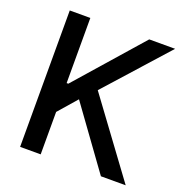

<svg xmlns="http://www.w3.org/2000/svg" viewBox="-130 -844 924 962"><g transform="rotate(20 332.0 -363.5)"><path d="M642.8 0H510.7L275.6 -324.9L189.6 -226.2V0H79.9V-727.3H189.6V-380H198.5L503.6 -727.3H641.7L348.4 -399.9Z"/></g></svg>

Font: Linik Sans Medium
Style: Regular
Weight: 500
Designer: Rasmus Andersson (font), Cristiano Sobral (main changes)
Foundry: rsms
Version: Version 3.018;June 1, 2022;FontCreator 14.0.0.2814 64-bit; t